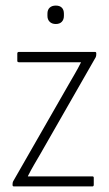

<svg xmlns="http://www.w3.org/2000/svg" viewBox="-20 -668 391 688"><path d="M30 0Q25 0 25 -5V-8Q25 -14 27 -18L227 -367Q238 -386 249 -405Q260 -424 270 -444V-445Q252 -445 232.5 -445Q213 -445 194 -445H48Q42 -445 42 -450V-476Q42 -482 48 -482H320Q325 -482 325 -477V-474Q325 -467 323 -463L125 -117Q114 -98 102.5 -78.5Q91 -59 80 -37V-36Q97 -36 113 -36Q129 -36 147 -36H311Q316 -36 316 -31V-6Q316 0 311 0ZM180 -582Q166 -582 158 -590Q150 -598 150 -611V-619Q150 -633 158 -640.5Q166 -648 180 -648Q194 -648 201.5 -640.5Q209 -633 209 -619V-611Q209 -598 201.5 -590Q194 -582 180 -582Z"/></svg>

Font: Sofia Sans Condensed ExtraLight
Style: Regular
Weight: 250
Version: Version 4.100